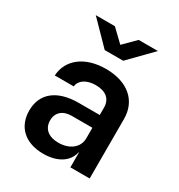

<svg xmlns="http://www.w3.org/2000/svg" viewBox="-186 -909 972 1043"><g transform="rotate(30 300.0 -387.5)"><path d="M500 -785H379L306 -712L230 -785H110L247 -645H363ZM305 -560C175 -560 87 -493 81 -390H200C204 -430 244 -456 301 -456C364 -456 400 -426 400 -372V-326H268C134 -326 56 -264 56 -156C56 -54 125 10 239 10C327 10 388 -29 402 -93H404V0H525V-373C525 -489 440 -560 305 -560ZM280 -83C218 -83 181 -114 181 -166C181 -216 215 -246 271 -246H400V-180C400 -122 350 -83 280 -83Z"/></g></svg>

Font: Tekne LDO
Style: Bold
Weight: 700
Monospace: yes
Designer: Alessio Laiso, Mario Rullo, Paolo Rosset
Foundry: Alessio Laiso
Version: Version 1.000;hotconv 1.0.109;makeotfexe 2.5.65596